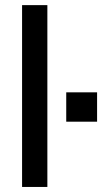

<svg xmlns="http://www.w3.org/2000/svg" viewBox="-20 -740 406 760"><path d="M67.4 0V-719.7H167.5V0ZM242.2 -258.3V-374.5H364.3V-258.3Z"/></svg>

Font: Pontano Sans SemiBold
Style: Regular
Weight: 600
Designer: Vernon Adams
Foundry: Vernon Adams
Version: Version 2.001